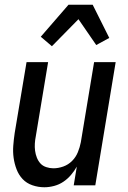

<svg xmlns="http://www.w3.org/2000/svg" viewBox="-20 -782 540 810"><path d="M167 8Q141 8 116.5 -0.5Q92 -9 75.5 -26.5Q59 -44 50 -67.5Q41 -91 37.5 -116Q34 -141 36 -167.5Q38 -194 42 -221L92 -520H183L131 -207Q128 -192 127 -176.5Q126 -161 128 -146Q130 -131 135.5 -117Q141 -103 150.5 -92.5Q160 -82 175 -77Q190 -72 205 -72Q226 -72 247 -79.5Q268 -87 284 -103Q300 -119 308.5 -140Q317 -161 321 -182L377 -520H468L382 0H291L304 -79Q294 -61 279.5 -44Q265 -27 247 -15Q229 -3 208 2.5Q187 8 167 8ZM199 -587 152 -627 269 -762H371L441 -622L386 -592L311 -701Z"/></svg>

Font: Iosevka Medium Oblique
Style: Regular
Weight: 500
Italic angle: -9°
Monospace: yes
Designer: Belleve Invis
Foundry: Belleve Invis
Version: Version 32.5.0; ttfautohint (v1.8.4)